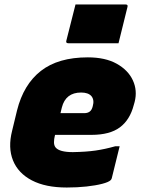

<svg xmlns="http://www.w3.org/2000/svg" viewBox="-20 -820 640 857"><path d="M372 -564Q450 -564 501 -535.5Q552 -507 573 -461.5Q594 -416 581 -365L577 -351Q560 -285 515 -251.5Q470 -218 388 -218H226L225 -215Q221 -199 221 -185Q221 -171 228 -162Q245 -141 305 -141Q364 -142 406 -148Q448 -154 494 -167H514Q505 -132 496.5 -96Q488 -60 479 -25Q478 -20 474 -16Q465 -7 436 0.5Q407 8 366 12.5Q325 17 278 17Q183 17 122 -15Q61 -47 38 -104Q15 -161 34 -236L56 -327Q85 -443 162.5 -503.5Q240 -564 372 -564ZM342 -407Q273 -407 256 -340L250 -315H357Q371 -315 380.5 -322Q390 -329 394 -346Q402 -374 388 -391Q374 -407 342 -407ZM317 -800H541Q552 -800 549 -789L509 -627H285Q273 -627 276 -638Z"/></svg>

Font: Recursive Mn Lnr St Blk
Style: Italic
Weight: 900
Italic angle: -15°
Monospace: yes
Version: Version 1.079;hotconv 1.0.112;makeotfexe 2.5.65598; ttfautoh